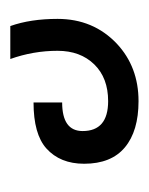

<svg xmlns="http://www.w3.org/2000/svg" viewBox="21 -881 285 367"><g transform="rotate(90 163.5 -697.5)"><path d="M92.8 -574.7H29.8Q16.1 -613.3 16.1 -665Q16.1 -733.4 63.5 -778.3Q107.9 -819.8 173.3 -819.8Q230.5 -819.8 261.7 -793.7Q293 -767.6 293 -715.8Q293 -669.9 263.7 -643.6Q236.3 -619.1 175.8 -619.1V-673.8Q230.5 -673.8 230.5 -712.9Q230.5 -761.7 173.3 -761.7Q128.9 -761.7 103 -735.1Q77.1 -708.5 77.1 -665Q77.1 -618.7 92.8 -574.7Z"/></g></svg>

Font: Bainsley
Style: Regular
Weight: 400
Designer: Paul James MIller
Foundry: High-Logic / Made with FontCreator
Version: Version 1.411;March 28, 2021;FontCreator 13.0.0.2683 64-bit